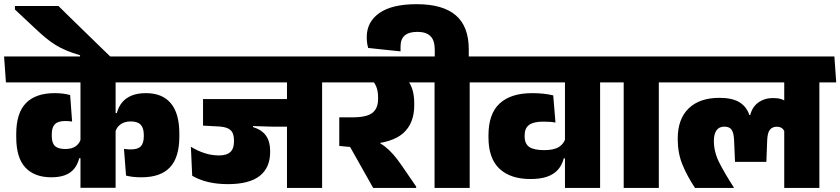

<svg xmlns="http://www.w3.org/2000/svg" viewBox="-45 -920 4114 940"><path d="M-16 -516.5H889L880.5 -643.5H-25ZM34.5 -248.5Q34.5 -147.5 79.2 -99.8Q124 -52 206 -52Q247 -52 274.8 -63Q302.5 -74 319 -95Q335.5 -116 343 -145.5H360L351.5 -243.5Q346 -219 326.8 -204.8Q307.5 -190.5 275 -190.5Q239.5 -190.5 224 -205.2Q208.5 -220 208.5 -254V-263Q208.5 -296.5 223.8 -312Q239 -327.5 274.5 -327.5Q284.5 -327.5 292.2 -326.8Q300 -326 308 -325L298.5 -454.5Q283.5 -459 264.5 -461.5Q245.5 -464 223 -464Q129.5 -464 82 -415.2Q34.5 -366.5 34.5 -264ZM833 -266.5Q833 -364.5 791.5 -414.2Q750 -464 669.5 -464Q628.5 -464 599.8 -452.2Q571 -440.5 553 -418.8Q535 -397 527 -366.5H510L518.5 -268.5Q523.5 -295 543.8 -310.2Q564 -325.5 594.5 -325.5Q629 -325.5 644 -309.2Q659 -293 659 -260V-253Q659 -219 644.5 -203.8Q630 -188.5 595 -188.5Q585.5 -188.5 578 -189.2Q570.5 -190 562 -191L572 -60.5Q586.5 -56.5 605.2 -54.2Q624 -52 647.5 -52Q741.5 -52 787.2 -100.8Q833 -149.5 833 -252ZM521 -560H349V-0.5H521Z M28 -890.5V-873.5L122 -785.5Q151.5 -757.5 176.2 -736.8Q201 -716 226 -700.5Q251 -685 280.2 -672.8Q309.5 -660.5 347 -649.5V-617.5H502V-636.5Q487 -650.5 461.2 -675.8Q435.5 -701 404 -731.5Q372.5 -762 341 -792.8Q309.5 -823.5 283.2 -849.2Q257 -875 241.5 -890.5Z M1532 -559.5H1360V0H1532ZM1336 -516.5H1614.5L1606 -643.5H1327.5ZM1564.5 -516.5 1556 -643.5H835L844 -516.5ZM1415 -435H949V-305L1136 -304.5L1285 -300H1415ZM1193.5 -340H949V-305L1023 -301Q1053 -299.5 1070 -291.8Q1087 -284 1093.8 -269.2Q1100.5 -254.5 1100.5 -232V-226.5Q1100.5 -192.5 1082.8 -175.8Q1065 -159 1027 -159Q991.5 -159 956.8 -170.2Q922 -181.5 889.5 -201.5L896 -59.5Q929 -40 972.8 -29.2Q1016.5 -18.5 1070.5 -18.5Q1175.5 -18.5 1226.5 -58.8Q1277.5 -99 1277.5 -175V-182.5Q1277.5 -227 1257.2 -255.8Q1237 -284.5 1193.5 -298Z M2054.5 -516.5 2045.5 -643.5H1564.5L1573.5 -516.5ZM1992.5 0V-6.5L1920.5 -111.5Q1899.5 -142 1880 -164.2Q1860.5 -186.5 1837.8 -204Q1815 -221.5 1785 -237V-284L1616 -345.5V-205.5L1669 -200.5L1782 0ZM1935.5 -544.5H1758Q1785 -523 1795.5 -499.8Q1806 -476.5 1806 -444V-435Q1806 -389.5 1778.2 -367.5Q1750.5 -345.5 1679.5 -345.5H1616L1702.5 -211L1750.5 -213Q1874.5 -219.5 1928.8 -267.8Q1983 -316 1983 -404V-415Q1983 -457 1971.8 -488.5Q1960.5 -520 1935.5 -544.5Z M2254.5 0V-559.5H2082.5V0ZM2337 -516.5 2328 -643.5H2000L2008.5 -516.5ZM1995 -899.5Q1873.5 -899.5 1812 -856Q1750.5 -812.5 1750.5 -738.5Q1750.5 -723.5 1752.2 -710.8Q1754 -698 1757.5 -685L1916 -668.5V-692Q1916 -729 1936.8 -746.5Q1957.5 -764 1998.5 -764Q2041 -764 2062.2 -743.2Q2083.5 -722.5 2083.5 -676V-626.5H2250V-678.5Q2250 -790.5 2186.5 -845Q2123 -899.5 1995 -899.5Z M2893 -559.5H2721V0H2893ZM2697 -516.5H2975.5L2967 -643.5H2688.5ZM2296 -516.5H2925.5L2917 -643.5H2287.5ZM2346.5 -247Q2346.5 -144.5 2400.2 -94Q2454 -43.5 2552 -43.5Q2601 -43.5 2634.2 -55.2Q2667.5 -67 2687.2 -89.8Q2707 -112.5 2715 -144.5H2732.5L2724 -245Q2716.5 -216.5 2691.8 -200.8Q2667 -185 2620 -185Q2569 -185 2546.2 -200.5Q2523.5 -216 2523.5 -252.5V-257Q2523.5 -292.5 2545.5 -308.5Q2567.5 -324.5 2614 -324.5Q2631 -324.5 2646 -323.5Q2661 -322.5 2674.5 -320L2663.5 -453Q2640.5 -458.5 2615.8 -461.2Q2591 -464 2561 -464Q2455.5 -464 2401 -413.2Q2346.5 -362.5 2346.5 -258Z M3180.5 0V-559.5H3008.5V0ZM3263 -516.5 3254 -643.5H2926L2934.5 -516.5Z M3966.5 -559.5H3794.5V0H3966.5ZM3770.5 -516.5H4049L4040 -643.5H3761.5ZM3222 -516.5H3999L3990 -643.5H3213ZM3477 -441Q3380 -441 3326.5 -389.2Q3273 -337.5 3273 -240.5Q3273 -170.5 3295.8 -114.8Q3318.5 -59 3357.5 0H3547.5V-2.5Q3504.5 -69 3477.2 -122.2Q3450 -175.5 3450 -230Q3450 -263.5 3462.8 -281.8Q3475.5 -300 3501 -300Q3526.5 -300 3537 -284.5Q3547.5 -269 3549 -233L3553.5 -127.5H3707L3711 -233Q3712.5 -270.5 3724.5 -285Q3736.5 -299.5 3757.5 -299.5Q3775 -299.5 3784.8 -291.2Q3794.5 -283 3799 -267L3807.5 -418.5Q3796.5 -429.5 3779.8 -434.8Q3763 -440 3740 -440Q3698.5 -440 3668.2 -418.5Q3638 -397 3628 -357H3623.5Q3610.5 -397.5 3575.5 -419.2Q3540.5 -441 3477 -441Z"/></svg>

Font: Anek Devanagari ExtraBold
Style: Regular
Weight: 800
Designer: Kailash Malviya (Devanagari) & Yesha Goshar (Latin)
Foundry: Ek Type
Version: Version 1.003